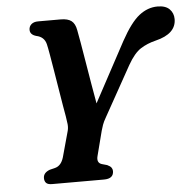

<svg xmlns="http://www.w3.org/2000/svg" viewBox="-52 -771 827 823"><g transform="rotate(-5 362.0 -359.5)"><path d="M404 -33Q404 0 362.5 0H139.5Q121 0 113.8 -7.5Q106.5 -15 106.5 -28.5Q106.5 -51.5 134.5 -62L158.5 -68Q184.5 -75 195 -110L224.5 -217Q229.5 -233 227.8 -250Q226 -267 223 -284Q220 -299 214.8 -330.8Q209.5 -362.5 203 -402.5Q196.5 -442.5 190 -482Q183.5 -521.5 178 -553.2Q172.5 -585 169 -599.5Q161 -631.5 127 -638.5Q100.5 -646 100.5 -667Q100.5 -681.5 111 -690.8Q121.5 -700 140 -700H237.5Q268 -700 283.5 -688Q299 -676 304 -648Q307.5 -630.5 314 -593Q320.5 -555.5 328.2 -508.5Q336 -461.5 344 -413.8Q352 -366 359 -328L497 -584.5Q539 -661 576 -690Q613 -719 655.5 -719Q690 -719 707 -701.8Q724 -684.5 724 -659Q724 -595.5 635 -574Q598 -565 569.8 -547Q541.5 -529 513.5 -480L394 -265.5Q383.5 -247.5 378.8 -234.2Q374 -221 371 -209.5L344 -104.5Q335.5 -74.5 358.5 -67L381.5 -60.5Q394.5 -54.5 399.2 -47.8Q404 -41 404 -33Z"/></g></svg>

Font: Fraunces 9pt Soft SemiBold
Style: Italic
Weight: 600
Italic angle: -16°
Version: Version 1.000;[b76b70a41]